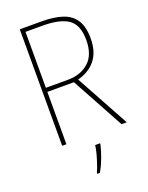

<svg xmlns="http://www.w3.org/2000/svg" viewBox="-170 -799 854 1106"><g transform="rotate(-20 257.0 -246.5)"><path d="M228 -714Q303 -714 354.5 -697Q406 -680 433 -639Q460 -598 460 -525Q460 -444 421 -395Q382 -346 311 -327L490 0H458L283 -321H120V0H94V-714ZM224 -689H120V-346H255Q334 -346 383.5 -390.5Q433 -435 433 -525Q433 -618 382.5 -653.5Q332 -689 224 -689ZM304 68Q295 106 280 146Q265 186 245 221H229V214Q237 197 246.5 169Q256 141 264 111.5Q272 82 274 61H304Z"/></g></svg>

Font: Noto Sans Telugu SemiCondensed Thin
Style: Regular
Weight: 100
Width: 4
Designer: Jelle Bosma - Monotype Design Team
Foundry: Monotype Imaging Inc.
Version: Version 2.005; ttfautohint (v1.8.4.7-5d5b)